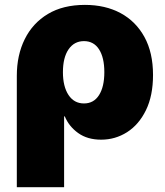

<svg xmlns="http://www.w3.org/2000/svg" viewBox="-20 -573 686 797"><path d="M49.8 204.1V-258.3Q49.8 -344.2 82.8 -410.6Q115.7 -477.1 178.7 -514.9Q241.7 -552.7 332.5 -552.7Q417 -552.7 480.5 -518.6Q543.9 -484.4 579.6 -419.4Q615.2 -354.5 615.2 -261.7Q615.2 -175.8 585.9 -115.7Q556.6 -55.7 507.6 -24.4Q458.5 6.8 399.9 6.8Q342.8 6.8 304.4 -20.8Q266.1 -48.3 249 -89.8H246.1V204.1ZM328.6 -143.6Q369.1 -143.6 391.1 -178.2Q413.1 -212.9 413.1 -273.4Q413.1 -334 391.1 -368.2Q369.1 -402.3 328.6 -402.3Q288.1 -402.3 264.6 -368.2Q241.2 -334 241.2 -273.4Q241.2 -213.9 264.4 -178.7Q287.6 -143.6 328.6 -143.6Z"/></svg>

Font: Inter Black
Style: Regular
Weight: 900
Designer: Rasmus Andersson
Foundry: rsms
Version: Version 4.000;git-a52131595